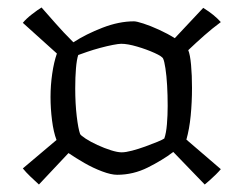

<svg xmlns="http://www.w3.org/2000/svg" viewBox="-20 -547 650 513"><path d="M84 -54Q74 -63 61.5 -75Q49 -87 41 -97L131 -173Q123 -194 119 -225.5Q115 -257 115 -288Q115 -319 119.5 -350Q124 -381 132 -404L41 -486Q50 -497 65.5 -509Q81 -521 91 -527Q108 -508 128 -485Q148 -462 176 -434Q210 -456 254 -473Q298 -490 338 -490Q345 -490 363.5 -484Q382 -478 405 -467.5Q428 -457 447 -445L523 -526Q539 -516 550 -507Q561 -498 570 -488Q547 -471 525.5 -452Q504 -433 483 -413Q488 -401 490.5 -373.5Q493 -346 493 -312Q493 -274 489.5 -238Q486 -202 478 -174L570 -95Q565 -89 557 -81Q549 -73 540.5 -65.5Q532 -58 527 -54L443 -141Q414 -119 375 -99.5Q336 -80 293 -80Q277 -80 253 -89Q229 -98 205.5 -111.5Q182 -125 163 -138ZM305 -140Q316 -140 333 -144.5Q350 -149 368 -155.5Q386 -162 400.5 -168Q415 -174 419 -177Q424 -191 426 -215Q428 -239 428 -264Q428 -293 426.5 -319Q425 -345 422 -364.5Q419 -384 416 -390Q414 -396 393 -405.5Q372 -415 346.5 -422.5Q321 -430 304 -430Q297 -430 281.5 -427Q266 -424 247.5 -419Q229 -414 213 -408.5Q197 -403 189 -400Q185 -388 183 -364.5Q181 -341 181 -311Q181 -270 185 -236.5Q189 -203 194 -189Q196 -185 209 -176.5Q222 -168 240.5 -159.5Q259 -151 276.5 -145.5Q294 -140 305 -140Z"/></svg>

Font: Texturina Medium 12pt ExtraLight
Style: Regular
Weight: 250
Version: Version 1.002